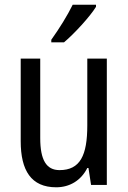

<svg xmlns="http://www.w3.org/2000/svg" viewBox="-20 -786 545 816"><path d="M388 -757V-766H289C267 -721 233 -666 198 -617V-606H252C295 -642 363 -716 388 -757ZM434 -537H351V-253C351 -126 321 -63 233 -63C177 -63 151 -106 151 -199V-537H68V-186C68 -62 112 10 219 10C275 10 324 -18 351 -72H356L367 0H434Z"/></svg>

Font: Noto Sans Georgian Condensed
Style: Regular
Weight: 400
Width: 3
Designer: Monotype Design Team, Akaki Razmadze
Foundry: Google LLC
Version: Version 2.005